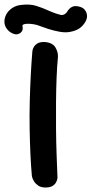

<svg xmlns="http://www.w3.org/2000/svg" viewBox="-91 -836 408 855"><path d="M111 -1Q92 -1 80 -9Q68 -17 61.5 -27Q55 -37 53 -44.5Q51 -52 51 -52Q47 -95 44.5 -149Q42 -203 41 -263Q40 -323 41.5 -383.5Q43 -444 46 -501Q49 -558 53 -606Q53 -606 54 -612.5Q55 -619 60 -627.5Q65 -636 75.5 -642.5Q86 -649 106 -649Q125 -648 137.5 -641.5Q150 -635 156 -624.5Q162 -614 164.5 -604.5Q167 -595 167 -588.5Q167 -582 167 -582Q163 -541 161 -489.5Q159 -438 158.5 -380.5Q158 -323 158.5 -264Q159 -205 161 -149Q163 -93 165 -45Q165 -45 164 -38.5Q163 -32 158 -23Q153 -14 142 -7.5Q131 -1 111 -1ZM-4 -687Q-15 -681 -26 -684Q-37 -687 -44 -692Q-51 -697 -51 -697Q-69 -714 -71 -733Q-73 -752 -64 -770Q-55 -788 -37 -800Q-19 -812 3 -814Q41 -819 70 -810Q99 -801 126 -788.5Q153 -776 182 -769Q192 -769 199.5 -774.5Q207 -780 212 -790Q212 -790 217 -796Q222 -802 232.5 -806.5Q243 -811 260 -807Q277 -803 284.5 -794.5Q292 -786 294.5 -777.5Q297 -769 296.5 -763Q296 -757 296 -757Q293 -739 274.5 -719.5Q256 -700 221 -694Q201 -690 175 -694.5Q149 -699 123 -707.5Q97 -716 73 -725Q57 -729 42 -730Q27 -731 17.5 -728.5Q8 -726 9 -720Q9 -720 10 -714Q11 -708 8.5 -700.5Q6 -693 -4 -687Z"/></svg>

Font: Sour Gummy Medium
Style: Regular
Weight: 500
Designer: Stefie Justprince
Foundry: Eifetstype
Version: Version 1.000